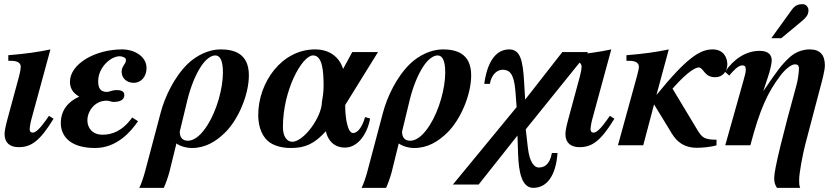

<svg xmlns="http://www.w3.org/2000/svg" viewBox="-20 -700 4008 925"><path d="M216 -142 202 -122C175 -84 153 -61 138 -61C130 -61 123 -65 123 -77C123 -86 127 -111 132 -128L223 -462C169 -450 98 -440 20 -434V-407H34C64 -407 80 -397 80 -378C80 -370 78 -357 72 -333L17 -130C7 -94 2 -68 2 -54C2 -11 29 9 70 9C130 9 172 -20 238 -128Z M361 -234C311 -212 273 -171 273 -107C273 -47 315 13 438 13C541 13 608 -62 645 -116L617 -134C569 -67 518 -51 474 -51C425 -51 401 -84 401 -120C401 -165 437 -215 493 -215C508 -215 516 -209 526 -209C561 -209 579 -220 579 -243C579 -261 561 -266 544 -266C518 -266 507 -257 496 -257C463 -257 453 -276 453 -309C453 -375 513 -429 557 -429C569 -429 587 -422 587 -412C587 -390 566 -383 566 -354C566 -324 590 -301 624 -301C661 -301 686 -332 686 -372C686 -428 628 -462 568 -462C437 -462 317 -391 317 -306C317 -278 329 -253 361 -235Z M883 -219C899 -284 923 -342 949 -381C970 -413 996 -433 1017 -433C1038 -433 1054 -413 1054 -351C1054 -275 1025 -169 980 -98C953 -55 920 -22 885 -22C859 -22 846 -38 846 -66ZM680 122C673 149 660 189 651 205H769C777 189 790 152 796 129L830 -9C846 3 875 13 905 13C970 13 1021 -19 1063 -60C1129 -124 1179 -245 1179 -337C1179 -447 1101 -462 1042 -462C986 -462 926 -433 883 -391C819 -328 774 -233 754 -157Z M1539 -285C1539 -257 1535 -231 1531 -209C1530 -135 1443 -17 1388 -17C1366 -17 1343 -37 1343 -88C1343 -267 1436 -433 1488 -433C1534 -433 1539 -356 1539 -285ZM1801 -449H1677L1633 -368C1617 -419 1574 -462 1498 -462C1337 -462 1224 -303 1224 -145C1224 -85 1246 -35 1282 -12C1309 5 1343 13 1382 13C1450 13 1495 -7 1550 -68C1557 -30 1585 11 1642 11C1707 11 1751 -60 1763 -129L1739 -136C1724 -85 1702 -59 1681 -59C1657 -59 1643 -122 1643 -194Z M1954 -219C1970 -284 1994 -342 2020 -381C2041 -413 2067 -433 2088 -433C2109 -433 2125 -413 2125 -351C2125 -275 2096 -169 2051 -98C2024 -55 1991 -22 1956 -22C1930 -22 1917 -38 1917 -66ZM1751 122C1744 149 1731 189 1722 205H1840C1848 189 1861 152 1867 129L1901 -9C1917 3 1946 13 1976 13C2041 13 2092 -19 2134 -60C2200 -124 2250 -245 2250 -337C2250 -447 2172 -462 2113 -462C2057 -462 1997 -433 1954 -391C1890 -328 1845 -233 1825 -157Z M2813 -449H2689L2510 -220L2505 -305C2499 -409 2487 -462 2433 -462C2348 -462 2321 -358 2313 -296H2340C2349 -347 2380 -364 2401 -364C2434 -364 2456 -347 2463 -262L2469 -184L2162 189H2286L2473 -47L2476 43C2479 124 2492 205 2549 205C2614 205 2658 148 2666 37H2639C2628 97 2599 107 2575 107C2555 107 2531 83 2523 11L2513 -77Z M2918 -142 2904 -122C2877 -84 2855 -61 2840 -61C2832 -61 2825 -65 2825 -77C2825 -86 2829 -111 2834 -128L2925 -462C2871 -450 2800 -440 2722 -434V-407H2736C2766 -407 2782 -397 2782 -378C2782 -370 2780 -357 2774 -333L2719 -130C2709 -94 2704 -68 2704 -54C2704 -11 2731 9 2772 9C2832 9 2874 -20 2940 -128Z M3143 -244 3202 -462C3148 -450 3076 -440 2998 -434V-407H3012C3042 -407 3058 -397 3058 -378C3058 -370 3055 -357 3049 -334L2957 0H3079L3131 -197L3199 -86C3219 -54 3246 12 3337 12C3360 12 3403 9 3432 0V-27C3373 -27 3362 -37 3338 -77L3220 -273C3301 -365 3336 -375 3346 -375C3370 -375 3372 -328 3425 -328C3466 -328 3484 -361 3484 -390C3484 -424 3465 -462 3413 -462C3352 -462 3288 -421 3144 -244Z M3658 -263 3680 -330C3688 -353 3698 -393 3698 -408C3698 -430 3688 -455 3640 -455C3574 -455 3515 -416 3473 -354L3493 -336C3513 -359 3536 -385 3556 -385C3567 -385 3573 -381 3573 -364C3573 -349 3567 -332 3561 -309L3474 0H3595C3641 -174 3678 -255 3740 -336C3760 -363 3791 -390 3809 -390C3822 -390 3829 -386 3829 -369C3829 -351 3824 -316 3818 -293C3752 -54 3710 116 3710 155C3710 173 3710 184 3723 205H3835C3830 193 3830 180 3830 167C3830 134 3847 44 3860 -6L3928 -264C3942 -316 3954 -361 3954 -385C3954 -434 3932 -462 3881 -462C3844 -462 3808 -447 3781 -421C3744 -386 3726 -362 3659 -263ZM3696 -516H3744L3825 -583C3860 -612 3875 -624 3875 -651C3875 -667 3861 -680 3848 -680C3828 -680 3811 -676 3794 -652Z"/></svg>

Font: XITS
Style: Bold Italic
Weight: 700
Italic angle: -16.33°
Designer: MicroPress Inc., with final additions and corrections provided by Coen Hoffman, Elsevier (retired)
Version: Version 1.302